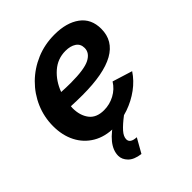

<svg xmlns="http://www.w3.org/2000/svg" viewBox="-207 -649 964 964"><g transform="rotate(-45 275.5 -166.5)"><path d="M230 10Q163 10 115 -18.5Q67 -47 41.5 -97Q16 -147 16 -212Q16 -277 41 -335Q66 -393 111 -437.5Q156 -482 216 -507.5Q276 -533 346 -533Q431 -533 482 -495.5Q533 -458 533 -387Q533 -218 231 -218Q213 -218 192.5 -218.5Q172 -219 150 -220Q149 -214 149 -207Q149 -155 174.5 -121.5Q200 -88 254 -88Q294 -88 329.5 -107Q365 -126 386 -160L492 -127Q465 -86 423.5 -55.5Q382 -25 332 -7.5Q282 10 230 10ZM327 -436Q271 -436 229 -399Q187 -362 166 -305Q183 -304 199.5 -303.5Q216 -303 232 -303Q329 -303 367.5 -323Q406 -343 406 -378Q406 -407 384 -421.5Q362 -436 327 -436ZM142 124Q142 49 259 -21H301L307 0Q269 29 249 51.5Q229 74 229 94Q229 122 274 124L231 200Q185 194 163.5 172Q142 150 142 124Z"/></g></svg>

Font: Raleway
Style: Bold Italic
Weight: 700
Italic angle: -12°
Designer: Matt McInerney, Pablo Impallari, Rodrigo Fuenzalida
Foundry: Matt McInerney, Pablo Impallari, Rodrigo Fuenzalida
Version: Version 4.101;RELEASE